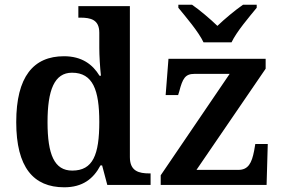

<svg xmlns="http://www.w3.org/2000/svg" viewBox="-20 -786 1198 816"><path d="M845 -606H964C985 -651 1040 -715 1071 -753V-766H1013C981 -744 934 -705 904 -676C874 -705 828 -744 796 -766H738V-753C769 -715 824 -651 845 -606ZM253 10C331 10 377 -26 407 -83H414L436 0H620V-49H615C571 -49 532 -58 532 -118V-760H313V-711H321C365 -711 402 -703 402 -647V-582C402 -550 405 -500 409 -464H403C374 -512 328 -547 252 -547C122 -547 49 -460 49 -267C49 -75 122 10 253 10ZM663 0H1113L1118 -174H1065L1060 -145C1050 -93 1035 -64 993 -64H815L1109 -494V-536H696L684 -382H737L742 -398C756 -452 767 -472 806 -472H956L663 -41ZM287 -61C211 -61 182 -129 182 -267C182 -403 211 -477 286 -477C375 -477 402 -403 402 -268C402 -128 375 -61 287 -61Z"/></svg>

Font: Noto Serif SemiBold
Style: Regular
Weight: 600
Designer: Monotype Design Team
Foundry: Monotype Imaging Inc.
Version: Version 2.013